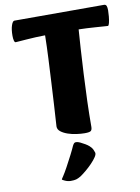

<svg xmlns="http://www.w3.org/2000/svg" viewBox="-96 -703 744 1017"><g transform="rotate(-10 276.0 -195.0)"><path d="M318.1 13Q298 13 273.5 9.6Q249 6.2 227 -1.4Q205.1 -9.1 190.6 -20.5Q176.2 -31.9 176.2 -48Q176.2 -52.5 178.4 -84.5Q180.7 -116.4 183.5 -167.3Q186.4 -218.3 189.8 -280.9Q193.1 -343.6 196.4 -409Q199.6 -474.4 200.6 -534.1H196.1Q174.6 -534.1 149.3 -532.7Q124 -531.3 100.8 -529.7Q77.5 -528.1 60.9 -526.7Q44.2 -525.3 41 -525.3Q35.5 -525.3 32.7 -536Q30 -546.7 30 -561.5Q30 -595.9 37.4 -617.4Q44.8 -639 54 -639H535.5Q545.6 -639 548.9 -630.7Q552.3 -622.4 552.3 -606.6Q552.3 -593.3 550.5 -573.9Q548.6 -554.4 545.1 -539.9Q541.6 -525.3 536.6 -525.3Q533.3 -525.3 515.3 -526.7Q497.3 -528.1 473 -529.7Q448.8 -531.3 424.7 -532.7Q400.7 -534.1 384.7 -534.1H381Q378 -494.8 374.1 -432.6Q370.2 -370.5 366.4 -297.9Q362.5 -225.3 360.1 -151.6Q357.8 -77.9 357.8 -14.6Q357.8 0.7 351.2 6.8Q344.7 13 318.1 13ZM201.2 249Q185.9 249 170.7 242.2Q155.4 235.4 155.4 233.4Q155.4 231.4 164.9 217.7Q175.5 201.9 191.5 172.5Q207.5 143.1 222.6 113.6Q237.7 84 244.6 67.6Q249.6 58 253.3 54.8Q256.9 51.5 263.7 51.5Q272.5 51.5 285.1 57.4Q297.6 63.3 310.6 71Q323.5 78.7 330.8 85.4Q343.3 96.7 347.1 105.6Q350.9 114.5 353.9 122.8Q356.9 131.7 347.2 146.7Q337.4 161.7 320.7 179Q303.9 196.4 286.1 211.1Q268.4 225.8 255.1 234.7Q240.6 243.2 230.2 246.1Q219.8 249 201.2 249Z"/></g></svg>

Font: Briem Hand Thin
Style: Regular
Weight: 100
Designer: Gunnlaugur SE Briem, Eben Sorkin
Foundry: Sorkin Type Co.
Version: Version 1.003